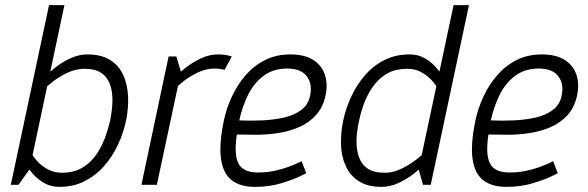

<svg xmlns="http://www.w3.org/2000/svg" viewBox="-20 -720 2292 748"><path d="M95 -60 37 -70 171 -700H231ZM95 -60 52 0H22L37 -70ZM86 -150Q86 -150 94.5 -134.5Q103 -119 119.5 -98.5Q136 -78 162 -62.5Q188 -47 222 -47L211 8Q178 8 152 -7Q126 -22 107 -44Q88 -66 76 -88Q64 -110 58 -125Q52 -140 52 -140ZM129 -350 99 -360Q99 -360 111 -375Q123 -390 144.5 -412Q166 -434 194 -456Q222 -478 254.5 -493Q287 -508 320 -508L309 -452Q275 -452 242.5 -436.5Q210 -421 184.5 -401Q159 -381 144 -365.5Q129 -350 129 -350ZM309 -452 320 -508Q375 -508 409.5 -486Q444 -464 460.5 -427Q477 -390 479 -344Q481 -298 471 -250Q461 -202 439.5 -156Q418 -110 385.5 -73Q353 -36 309.5 -14Q266 8 211 8L222 -47Q264 -47 295 -63.5Q326 -80 348.5 -109Q371 -138 385.5 -174.5Q400 -211 409 -250Q417 -289 418 -325Q419 -361 409 -390Q399 -419 375 -435.5Q351 -452 309 -452Z M816 -453 828 -508ZM622 -430 685 -440 591 0H531ZM855 -448Q847 -450 837 -451.5Q827 -453 816 -453L828 -508Q844 -508 857.5 -506Q871 -504 883 -500ZM685 -440 622 -430 637 -500H667ZM637 -350 608 -360Q608 -360 620 -375Q632 -390 653.5 -412Q675 -434 703 -456Q731 -478 763.5 -493Q796 -508 829 -508L817 -453Q783 -453 750.5 -437.5Q718 -422 692.5 -401.5Q667 -381 652 -365.5Q637 -350 637 -350Z M1155 -92 1173 -45Q1173 -45 1146 -32Q1119 -19 1073.5 -5.5Q1028 8 972 8L984 -48Q1019 -48 1049.5 -54.5Q1080 -61 1104 -70Q1128 -79 1141.5 -85.5Q1155 -92 1155 -92ZM852 -250H912Q896 -172 898.5 -128Q901 -84 922.5 -66Q944 -48 984 -48L972 8Q916 8 882.5 -18Q849 -44 841 -101Q833 -158 852 -250ZM1111 -508Q1166 -508 1199.5 -487Q1233 -466 1245.5 -429.5Q1258 -393 1248 -347Q1238 -301 1210.5 -271Q1183 -241 1144.5 -224.5Q1106 -208 1063 -201.5Q1020 -195 978 -195L901 -196L912 -251Q956 -249 1001.5 -251Q1047 -253 1086.5 -262Q1126 -271 1153.5 -291.5Q1181 -312 1188 -347Q1198 -393 1175 -423Q1152 -453 1099 -453Q1044 -453 1006 -424Q968 -395 945.5 -348.5Q923 -302 912 -250H852Q862 -298 883.5 -344Q905 -390 937 -427Q969 -464 1012.5 -486Q1056 -508 1111 -508Z M1611 -60 1747 -700H1807L1673 -70ZM1611 -60 1673 -70 1658 0H1628ZM1658 -150 1688 -140Q1688 -140 1676 -125Q1664 -110 1642.5 -88Q1621 -66 1593 -44Q1565 -22 1532.5 -7Q1500 8 1467 8L1478 -47Q1506 -47 1532 -57.5Q1558 -68 1581 -83.5Q1604 -99 1621 -114Q1638 -129 1648 -139.5Q1658 -150 1658 -150ZM1701 -350Q1701 -350 1692.5 -365.5Q1684 -381 1667.5 -401Q1651 -421 1625.5 -436.5Q1600 -452 1565 -452L1576 -508Q1609 -508 1635 -493Q1661 -478 1680 -456Q1699 -434 1711 -412Q1723 -390 1729 -375Q1735 -360 1735 -360ZM1565 -452Q1523 -452 1492 -435.5Q1461 -419 1438.5 -390Q1416 -361 1401.5 -325Q1387 -289 1379 -250Q1370 -211 1369 -174.5Q1368 -138 1378 -109Q1388 -80 1412 -63.5Q1436 -47 1478 -47L1467 8Q1412 8 1378 -14Q1344 -36 1327 -73Q1310 -110 1308.5 -156Q1307 -202 1317 -250Q1327 -298 1348.5 -344Q1370 -390 1402 -427Q1434 -464 1477.5 -486Q1521 -508 1576 -508Z M2135 -92 2153 -45Q2153 -45 2126 -32Q2099 -19 2053.5 -5.5Q2008 8 1952 8L1964 -48Q1999 -48 2029.5 -54.5Q2060 -61 2084 -70Q2108 -79 2121.5 -85.5Q2135 -92 2135 -92ZM1832 -250H1892Q1876 -172 1878.5 -128Q1881 -84 1902.5 -66Q1924 -48 1964 -48L1952 8Q1896 8 1862.5 -18Q1829 -44 1821 -101Q1813 -158 1832 -250ZM2091 -508Q2146 -508 2179.5 -487Q2213 -466 2225.5 -429.5Q2238 -393 2228 -347Q2218 -301 2190.5 -271Q2163 -241 2124.5 -224.5Q2086 -208 2043 -201.5Q2000 -195 1958 -195L1881 -196L1892 -251Q1936 -249 1981.5 -251Q2027 -253 2066.5 -262Q2106 -271 2133.5 -291.5Q2161 -312 2168 -347Q2178 -393 2155 -423Q2132 -453 2079 -453Q2024 -453 1986 -424Q1948 -395 1925.5 -348.5Q1903 -302 1892 -250H1832Q1842 -298 1863.5 -344Q1885 -390 1917 -427Q1949 -464 1992.5 -486Q2036 -508 2091 -508Z"/></svg>

Font: Epunda Sans Light
Style: Italic
Weight: 300
Italic angle: -12.0243°
Designer: Simon Atzbach
Foundry: typofactur
Version: Version 2.204